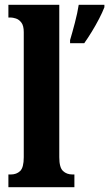

<svg xmlns="http://www.w3.org/2000/svg" viewBox="-20 -780 455 800"><path d="M272 -613Q281 -643 292 -685Q303 -727 308 -760H415V-750Q407 -729 393 -702Q379 -675 362.5 -648Q346 -621 331 -600H272ZM15 0V-53H25Q49 -53 64 -67.5Q79 -82 79 -125V-646Q79 -673 69 -686Q59 -699 46 -703Q33 -707 25 -707H15V-760H227V-125Q227 -82 242.5 -67.5Q258 -53 282 -53H290V0Z"/></svg>

Font: Noto Serif ExtraCondensed ExtraBold
Style: Regular
Weight: 800
Width: 2
Designer: Monotype Design Team
Foundry: Monotype Imaging Inc.
Version: Version 2.013; ttfautohint (v1.8.4.7-5d5b)